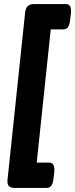

<svg xmlns="http://www.w3.org/2000/svg" viewBox="-20 -788 370 946"><path d="M53 138Q32 138 23.5 128.5Q15 119 17 98L104 -728Q108 -768 148 -768H304Q320 -768 326 -756Q332 -744 329 -718L326 -693Q324 -667 315.5 -655Q307 -643 291 -643H230L161 13H222Q253 13 247 63L244 88Q242 114 233.5 126Q225 138 209 138Z"/></svg>

Font: Asap Black
Style: Italic
Weight: 900
Italic angle: -6°
Designer: Pablo Cosgaya
Foundry: Omnibus-Type
Version: Version 3.001